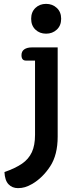

<svg xmlns="http://www.w3.org/2000/svg" viewBox="-20 -736 386 992"><path d="M141 -639Q141 -674 163 -695Q185 -716 218 -716Q251 -716 273.5 -695Q296 -674 296 -639Q296 -604 273.5 -583Q251 -562 218 -562Q185 -562 163 -583Q141 -604 141 -639ZM3 153Q60 133 94 109.5Q128 86 144.5 50.5Q161 15 161 -39V-423H114Q91 -423 91 -451Q91 -471 105.5 -481Q120 -491 144 -491H278V-30Q278 64 239.5 123Q201 182 147 214Q126 226 109 231Q92 236 73 236Q43 236 24 216Q5 196 3 153Z"/></svg>

Font: Maitree Semibold
Style: Regular
Weight: 600
Designer: CadsonDemak Team
Foundry: CadsonDemak
Version: Version 1.000